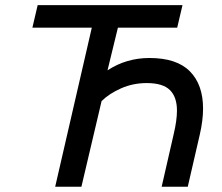

<svg xmlns="http://www.w3.org/2000/svg" viewBox="-20 -709 842 729"><path d="M328.6 -604H103L123 -689.5H672.9L652.8 -604H427.7L388.2 -441.9Q459.5 -488.8 547.4 -488.8Q650.9 -488.8 700.9 -438.2Q751 -387.7 751 -296.9Q751 -251.5 738.3 -196.8L692.9 0H593.8L639.6 -200.2Q651.9 -252 651.9 -289.1Q651.9 -340.8 625 -367.2Q598.1 -393.6 537.1 -393.6Q485.4 -393.6 440.2 -373.8Q395 -354 365.7 -325.2L289.1 0H189.5Z"/></svg>

Font: Acari Sans Medium
Style: Italic
Weight: 500
Italic angle: -13°
Designer: Alfredo Marco Pradil and Stefan Peev
Foundry: Hanken Design Co.
Version: Version 1.045